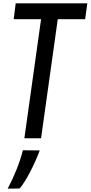

<svg xmlns="http://www.w3.org/2000/svg" viewBox="-20 -798 543 1150"><path d="M226 30 326 -683H490L503 -778H74L62 -683H226L126 30ZM117 102C99 175 65 259 26 332L98 331C138 284 190 179 218 103Z"/></svg>

Font: Smiley Sans Oblique
Style: Regular
Weight: 400
Italic angle: -8°
Designer: oooooohmygosh, Nagisa Chen, Janine Sui, Heda Shi, Jian Li
Foundry: atelierAnchor
Version: Version 2.0.1